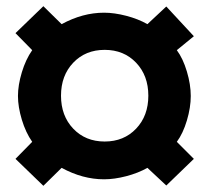

<svg xmlns="http://www.w3.org/2000/svg" viewBox="-20 -641 676 620"><path d="M179 -99 120 -41 30 -128 84 -183Q63 -213 50.5 -254.5Q38 -296 38 -331Q38 -366 50.5 -407.5Q63 -449 84 -479L30 -534L120 -621L179 -563Q247 -600 316 -600Q349 -600 387.5 -590Q426 -580 456 -563L517 -620L606 -524L551 -479Q571 -452 583.5 -410Q596 -368 596 -331Q596 -294 583.5 -252Q571 -210 551 -183L606 -128L517 -42L456 -99Q426 -82 387.5 -72Q349 -62 316 -62Q247 -62 179 -99ZM459 -332Q459 -397 419.5 -438.5Q380 -480 318 -480Q256 -480 216.5 -438.5Q177 -397 177 -332Q177 -267 216.5 -225.5Q256 -184 318 -184Q380 -184 419.5 -225.5Q459 -267 459 -332Z"/></svg>

Font: Sarabun ExtraBold
Style: Regular
Weight: 800
Version: Version 1.000; ttfautohint (v1.6)